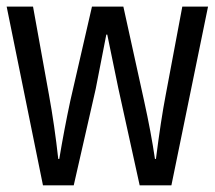

<svg xmlns="http://www.w3.org/2000/svg" viewBox="-22 -556 644 576"><path d="M397 0 333 -291 299.8 -452.1H296.9L265.1 -289.1L199.2 0H106.9L-2 -536.1H77.1L125 -271Q141.6 -180.2 152.8 -79.1H155.8Q170.9 -169.4 189 -253.9L253.9 -536.1H348.1L410.2 -253.9Q431.2 -158.7 442.9 -79.1H445.8Q460.9 -197.3 475.1 -271L524.9 -536.1H602.1L492.2 0Z"/></svg>

Font: WenQuanYi Micro Hei Mono
Style: Regular
Weight: 400
Foundry: Ascender Corporation
Version: Version 0.2.0-beta